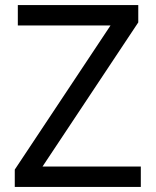

<svg xmlns="http://www.w3.org/2000/svg" viewBox="-20 -734 612 754"><path d="M533 0H38V-68L414 -634H50V-714H523V-646L147 -80H533Z"/></svg>

Font: hexlbangla05
Style: Book
Weight: 400
Designer: Jelle Bosma - Monotype Design Team
Foundry: Monotype Imaging Inc.
Version: Version 2.003